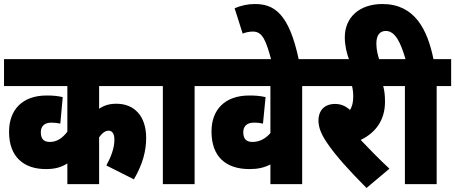

<svg xmlns="http://www.w3.org/2000/svg" viewBox="-20 -916 2264 955"><path d="M744 -488V-622H0V-488H315V-261C293 -232 265 -210 229 -210C206 -210 183 -217 183 -258C183 -289 202 -306 235 -306C253 -306 268 -304 280 -301L292 -433C266 -439 243 -441 212 -441C91 -441 25 -370 25 -260C25 -135 99 -75 208 -75C252 -75 283 -83 315 -103V0H473V-233C487 -253 503 -266 520 -266C536 -266 549 -254 549 -221C549 -179 532 -135 509 -93L646 -24C691 -101 707 -167 707 -230C707 -339 648 -400 559 -400C524 -400 498 -392 473 -375V-488Z M948 -488H1020V-622H731V-488H790V0H948Z M1555 -488V-622H1007V-488H1325V-254C1302 -228 1273 -210 1236 -210C1213 -210 1190 -218 1190 -258C1190 -289 1209 -306 1243 -306C1263 -306 1276 -304 1288 -301L1301 -433C1274 -439 1252 -441 1220 -441C1098 -441 1032 -370 1032 -262C1032 -135 1105 -75 1221 -75C1262 -75 1294 -82 1325 -98V0H1483V-488Z M1330 -615H1467C1417 -857 1338 -896 1247 -896C1212 -896 1177 -888 1147 -875L1187 -749C1202 -755 1221 -759 1238 -759C1286 -759 1303 -715 1330 -615Z M1917 -77C1863 -127 1814 -178 1774 -220C1849 -256 1895 -319 1895 -410C1895 -442 1892 -467 1886 -488H1948V-622H1542V-488H1731C1735 -472 1737 -455 1737 -436C1737 -408 1732 -387 1721 -369C1699 -389 1675 -399 1647 -399C1588 -399 1564 -360 1564 -317C1564 -281 1579 -246 1607 -205C1652 -139 1713 -72 1803 19Z M1718 -615H1868C1860 -638 1852 -667 1852 -699C1852 -741 1869 -762 1899 -762C1946 -762 1973 -704 1997 -622H1935V-488H1994V0H2152V-488H2224V-622H2136C2106 -769 2043 -896 1882 -896C1769 -896 1695 -831 1695 -730C1695 -692 1704 -650 1718 -615Z"/></svg>

Font: Noto Sans Condensed Black
Style: Italic
Weight: 900
Width: 3
Italic angle: -12°
Designer: Monotype Design Team
Foundry: Monotype Imaging Inc.
Version: Version 2.013